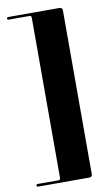

<svg xmlns="http://www.w3.org/2000/svg" viewBox="-93 -772 545 932"><g transform="rotate(-10 179.5 -306.0)"><path d="M129 89V-701Q129 -711 119.5 -711H18Q10 -711 10 -717.5Q10 -724 18 -724H269Q284 -724 284 -709V97Q284 112 269 112H18Q10 112 10 105.5Q10 99 18 99H119.5Q129 99 129 89Z"/></g></svg>

Font: Fraunces 144pt Black
Style: Regular
Weight: 900
Version: Version 1.000;[0bf87f6ff]